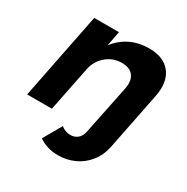

<svg xmlns="http://www.w3.org/2000/svg" viewBox="-169 -689 1007 1035"><g transform="rotate(30 335.0 -171.5)"><path d="M631 -392Q631 -367 625 -338L554 18Q542 76 508.5 117.5Q475 159 428 180Q381 201 329 201Q258 201 208 165L273 52Q300 73 332 73Q357 73 376 57.5Q395 42 401 10L463 -293Q466 -310 466 -323Q466 -361 443.5 -382Q421 -403 380 -403Q325 -403 283.5 -368Q242 -333 231 -278L175 0H21L128 -538H282L264 -446Q340 -544 469 -544Q546 -544 588.5 -503.5Q631 -463 631 -392Z"/></g></svg>

Font: Gontserrat SemiBold
Style: Italic
Weight: 600
Italic angle: -11.3°
Designer: Julieta Ulanovsky
Foundry: Julieta Ulanovsky
Version: Version 6.001